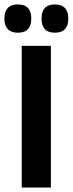

<svg xmlns="http://www.w3.org/2000/svg" viewBox="-34 -846 328 866"><path d="M195.5 0H64V-639H195.5ZM46 -698.5Q16 -698.5 1 -714.8Q-14 -731 -14 -760.5V-764Q-14 -793.5 1 -809.8Q16 -826 46 -826Q77.5 -826 92.2 -809.8Q107 -793.5 107 -764V-760.5Q107 -731 92.2 -714.8Q77.5 -698.5 46 -698.5ZM213.5 -698.5Q183 -698.5 168.2 -714.8Q153.5 -731 153.5 -760.5V-764Q153.5 -793.5 168.2 -809.8Q183 -826 213.5 -826Q244 -826 259 -809.8Q274 -793.5 274 -764V-760.5Q274 -731 259 -714.8Q244 -698.5 213.5 -698.5Z"/></svg>

Font: Anek Gurmukhi SemiBold
Style: Regular
Weight: 600
Designer: Sarang Kulkarni (Gurmukhi), Yesha Goshar (Latin)
Foundry: Ek Type
Version: Version 1.003